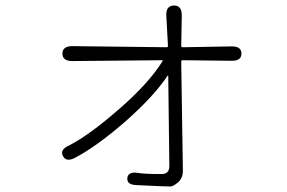

<svg xmlns="http://www.w3.org/2000/svg" viewBox="-20 -624 1040 695"><path d="M597 51Q579 51 560 50L475 46Q438 45 441 20Q444 -4 480 2Q502 6 565 6Q593 6 593 -23L589 -348Q589 -353 586 -349Q537 -276 438 -188Q333 -96 252 -53Q220 -36 208 -59Q196 -82 229 -97Q301 -133 412 -230Q518 -322 568 -402Q571 -406 566 -406L242 -403Q206 -403 206 -430Q206 -457 242 -457L583 -453Q588 -453 588 -458L582 -567Q580 -603 609 -604Q638 -605 638 -568L636 -458Q636 -453 641 -453L817 -456Q854 -457 854 -430Q854 -403 817 -404L641 -406Q636 -406 636 -401L642 -6Q642 21 624.5 36Q607 51 597 51Z"/></svg>

Font: Resource Han Rounded CN Light
Style: Regular
Weight: 300
Designer: Cyano Hao (round all glyphs); Ryoko NISHIZUKA 西塚涼子 (kana, bopomofo & ideographs); Paul D. Hunt (Latin, Greek & Cyrillic)
Foundry: Cyano Hao
Version: 0.990